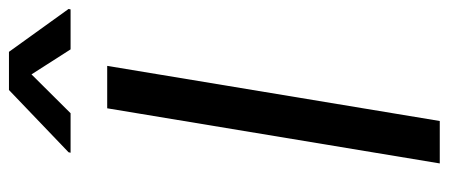

<svg xmlns="http://www.w3.org/2000/svg" viewBox="-301 -681 982 420"><g transform="rotate(-90 190.0 -471.0)"><path d="M255.9 -727.5 135.3 0H42.5L163.1 -727.5ZM152.3 -807.6H65.9L66.9 -812L203.1 -942.4H286.6L380.4 -812L379.4 -807.6H292L237.3 -893.1Z"/></g></svg>

Font: Adwaita Sans
Style: Italic
Weight: 400
Italic angle: -9.39999°
Designer: Rasmus Andersson
Foundry: rsms
Version: Version 4.001;git-9221beed3